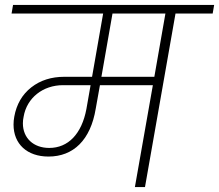

<svg xmlns="http://www.w3.org/2000/svg" viewBox="-20 -760 890 780"><path d="M27 -705H399L354 -448H241C189 -448 144 -434 107 -405C70 -376 47 -336 38 -286C36 -275 35 -265 35 -254C35 -175 90 -124 177 -124C278 -124 348 -191 369 -319L386 -414H601L528 0H569L693 -705H844L850 -740H33ZM76 -286C89 -363 155 -414 236 -414H348L331 -317C312 -216 257 -159 180 -159C116 -159 73 -199 73 -259C73 -268 74 -277 76 -286ZM437 -705H652L607 -448H392Z"/></svg>

Font: Momo Neue ExtLt
Style: Italic
Weight: 200
Italic angle: -10°
Designer: Ninad Kale (Devanagari), Jonny Pinhorn (Latin)
Foundry: Indian Type Foundry
Version: 4.004